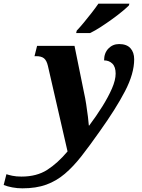

<svg xmlns="http://www.w3.org/2000/svg" viewBox="-183 -786 775 1046"><path d="M-61 240Q-89 240 -115.5 235Q-142 230 -163 222L-148 163Q-137 167 -116 171.5Q-95 176 -66 176Q17 176 74 139.5Q131 103 185 39L78 -427Q71 -457 56.5 -468.5Q42 -480 14 -480H5L19 -536H223L275 -280Q281 -254 286.5 -218.5Q292 -183 296 -150.5Q300 -118 301 -102H303Q342 -154 374.5 -206Q407 -258 427 -304Q447 -350 447 -385Q447 -422 429 -439.5Q411 -457 384 -457Q384 -497 407.5 -521.5Q431 -546 466 -546Q507 -546 527.5 -523.5Q548 -501 548 -463Q548 -385 498 -289Q448 -193 360 -70Q306 7 261 64.5Q216 122 170 161Q124 200 69 220Q14 240 -61 240ZM232 -606 235 -619Q253 -638 274.5 -664Q296 -690 317 -717Q338 -744 353 -766H522L519 -756Q507 -744 483 -724Q459 -704 428.5 -682Q398 -660 366.5 -639.5Q335 -619 308 -606Z"/></svg>

Font: Noto Serif SemiCondensed ExtraBold
Style: Italic
Weight: 800
Width: 4
Italic angle: -12°
Designer: Monotype Design Team
Foundry: Monotype Imaging Inc.
Version: Version 2.014; ttfautohint (v1.8.4.7-5d5b)